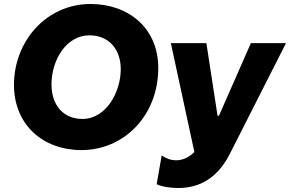

<svg xmlns="http://www.w3.org/2000/svg" viewBox="-20 -736 1453 962"><path d="M388 16C601 16 773 -156 773 -396C773 -593 626 -716 434 -716C211 -716 50 -528 50 -311C50 -110 196 16 388 16ZM393 -140C300 -140 238 -206 238 -313C238 -435 312 -559 428 -559C525 -559 585 -490 585 -389C585 -275 512 -140 393 -140ZM874 206C1025 206 1096 104 1131 36L1413 -520H1237L1077 -156H1070L1014 -520H836L954 26C923 56 891 67 864 67C833 67 811 57 790 43L765 187C794 201 839 206 874 206Z"/></svg>

Font: Fixel Display ExtraBold
Style: Italic
Weight: 800
Italic angle: -10°
Designer: AlfaBravo + MacPaw
Foundry: Kyrylo Tkachov, Marchela Mozhyna, Serhii Makarenko, Maria Weinstein, Zakhar Kryvoshyya
Version: Version 1.210;Glyphs 3.2 (3217)